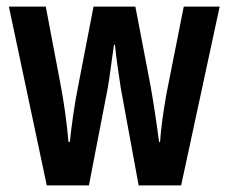

<svg xmlns="http://www.w3.org/2000/svg" viewBox="-20 -563 695 583"><path d="M347 -294Q342 -326 337 -361.5Q332 -397 329 -427H326Q321 -394 316.5 -358.5Q312 -323 307 -295L250 0H122L7 -543H119L163 -311Q171 -270 177.5 -223.5Q184 -177 188 -132H192Q196 -169 202 -212Q208 -255 218 -305L264 -543H391L437 -303Q451 -224 463 -132H466Q468 -162 473 -199Q478 -236 485 -276L538 -543H647L530 0H401Z"/></svg>

Font: Noto Sans Lao UI ExtCond SemBd
Style: Regular
Weight: 600
Width: 2
Designer: Monotype Design Team
Foundry: Monotype Imaging Inc.
Version: Version 2.000; ttfautohint (v1.8.4.7-5d5b)